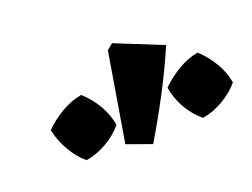

<svg xmlns="http://www.w3.org/2000/svg" viewBox="-61 -964 723 550"><g transform="rotate(-20 300.5 -689.0)"><path d="M326 -533 251 -560 296 -830 314 -845 458 -787Q429 -720 396 -657.5Q363 -595 326 -533ZM180 -736Q206 -713 223.5 -683Q241 -653 246 -621Q226 -596 194.5 -578Q163 -560 131 -555Q107 -575 89 -606Q71 -637 64 -671Q87 -694 117 -712Q147 -730 180 -736ZM535 -736Q560 -713 578 -683Q596 -653 601 -621Q580 -596 549 -578Q518 -560 486 -555Q461 -575 443 -606Q425 -637 420 -671Q443 -694 473 -712Q503 -730 535 -736Z"/></g></svg>

Font: Piazzolla SC Black
Style: Italic
Weight: 900
Italic angle: -11.3°
Designer: Juan Pablo del Peral
Foundry: Huerta Tipografica
Version: Version 1.330